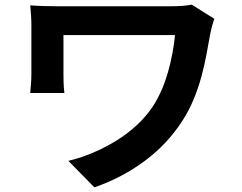

<svg xmlns="http://www.w3.org/2000/svg" viewBox="-20 -751 1040 826"><path d="M902 -670Q900 -664 897 -655Q894 -646 891.5 -636Q889 -626 887 -617Q885 -608 884 -603Q877 -564 868.5 -518Q860 -472 847 -423.5Q834 -375 814 -326Q794 -277 765 -232Q702 -133 604.5 -60Q507 13 386 55L274 -59Q325 -71 377.5 -93Q430 -115 479 -145Q528 -175 570 -214Q612 -253 642 -300Q680 -361 702.5 -440Q725 -519 733 -600H253V-433Q253 -422 253.5 -398.5Q254 -375 257 -351H110Q112 -374 113.5 -393.5Q115 -413 115 -433V-644Q115 -664 113.5 -686Q112 -708 110 -728Q134 -726 165.5 -725Q197 -724 232 -724H710Q736 -724 760.5 -725.5Q785 -727 805 -731Z"/></svg>

Font: SpoqaHanSansJP-Bold
Style: Regular
Weight: 700
Designer: [Source Han Sans]
Ryoko NISHIZUKA  (kana & ideographs); Paul D. Hunt (Latin, Greek & Cyrillic); Wenlong ZHANG  (bopomofo
Foundry: Spoqa (http://bi.spoqa.com)
Version: Version 1.002.20150607